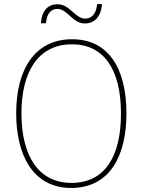

<svg xmlns="http://www.w3.org/2000/svg" viewBox="-20 -919 705 949"><path d="M182 -804H207C212 -859 237 -875 263 -875C315 -875 337 -803 400 -803C445 -803 480 -835 484 -899H460C455 -845 429 -827 401 -827C351 -827 326 -898 264 -898C219 -898 187 -869 182 -804ZM605 -358C605 -583 515 -725 336 -725C158 -725 60 -584 60 -359C60 -154 142 10 332 10C524 10 605 -151 605 -358ZM86 -359C86 -563 168 -700 336 -700C493 -700 578 -576 578 -358C578 -148 500 -15 333 -15C168 -15 86 -152 86 -359Z"/></svg>

Font: Noto Sans Malayalam SemiCondensed Thin
Style: Regular
Weight: 100
Width: 4
Designer: Jelle Bosma - Monotype Design Team
Foundry: Monotype Imaging Inc.
Version: Version 2.104